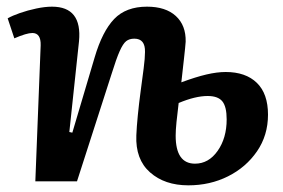

<svg xmlns="http://www.w3.org/2000/svg" viewBox="-20 -544 848 576"><path d="M524 -297Q567 -313 599 -320.5Q631 -328 657 -328Q717 -328 750.5 -295.5Q784 -263 784 -200Q784 -138 751 -90Q718 -42 664 -15Q610 12 545 12Q474 12 430 -27Q386 -66 389 -138Q390 -163 393.5 -198.5Q397 -234 402 -271Q407 -308 411 -339Q415 -370 415 -388Q416 -428 383 -428Q368 -428 358.5 -420.5Q349 -413 339 -390.5Q329 -368 315 -323L211 0H86L102 -408Q103 -445 77 -445Q60 -445 23 -429L3 -489Q17 -497 40 -505Q63 -513 89 -518.5Q115 -524 136 -524Q227 -524 217 -420L188 -148L197 -146L264 -372Q287 -450 322.5 -487Q358 -524 421 -524Q477 -524 507.5 -496Q538 -468 537 -419Q536 -404 532 -368.5Q528 -333 524 -297ZM516 -235Q512 -203 509.5 -178Q507 -153 507 -137Q507 -53 565 -53Q606 -53 633 -91.5Q660 -130 660 -186Q660 -224 647 -240Q634 -256 603 -256Q566 -256 516 -235Z"/></svg>

Font: Literata 12pt SemiBold
Style: Italic
Weight: 600
Italic angle: -2°
Designer: Latin by Veronika Burian and Jose Scaglione. Greek by Irene Vlachou. Cyrillic by Vera Evstafieva
Foundry: TypeTogether
Version: Version 3.002